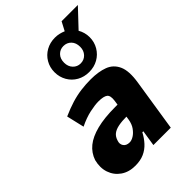

<svg xmlns="http://www.w3.org/2000/svg" viewBox="-253 -975 1093 1093"><g transform="rotate(-45 293.5 -428.5)"><path d="M171 11Q120 11 84 -14Q48 -39 33.5 -81Q19 -123 32 -174Q47 -218 82.5 -247Q118 -276 178.5 -291.5Q239 -307 326 -307H371L358 -223H335Q297 -223 269 -217.5Q241 -212 224.5 -199Q208 -186 201 -162Q193 -140 204.5 -123Q216 -106 243 -106Q258 -106 276 -117Q294 -128 309.5 -149.5Q325 -171 330 -203L349 -332Q355 -372 339 -384.5Q323 -397 281 -397Q254 -397 211.5 -388Q169 -379 120 -355L95 -462Q140 -482 180.5 -494.5Q221 -507 260.5 -512Q300 -517 339 -517Q401 -517 445 -500.5Q489 -484 509 -440Q529 -396 516 -314L467 0H327L342 -96H334Q318 -65 295.5 -40.5Q273 -16 243 -2.5Q213 11 171 11ZM363 -552Q323 -552 291 -570Q259 -588 240.5 -620Q222 -652 222 -691Q222 -730 240.5 -761.5Q259 -793 291 -811Q323 -829 363 -829Q381 -829 397.5 -825Q414 -821 428 -815L456 -868H587L486 -761Q495 -746 500 -728Q505 -710 505 -691Q505 -652 486 -620Q467 -588 435 -570Q403 -552 363 -552ZM363 -621Q391 -621 409.5 -640.5Q428 -660 428 -690Q428 -723 409.5 -742Q391 -761 363 -761Q336 -761 317.5 -742Q299 -723 299 -691Q299 -660 317.5 -640.5Q336 -621 363 -621Z"/></g></svg>

Font: Nunito Sans 7pt Condensed Black
Style: Italic
Weight: 900
Width: 3
Italic angle: -9°
Designer: Vernon Adams
Foundry: Vernon Adams
Version: Version 3.101;gftools[0.9.27]